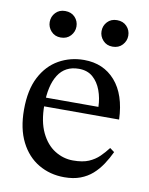

<svg xmlns="http://www.w3.org/2000/svg" viewBox="-79 -730 622 799"><g transform="rotate(10 232.0 -331.0)"><path d="M247 10Q187 10 138.5 -18.5Q90 -47 62 -102.5Q34 -158 34 -238Q34 -322 62.5 -376.5Q91 -431 139 -458Q187 -485 245 -485Q327 -485 377 -428Q427 -371 431 -266H106L105 -303H337Q336 -340 324 -372.5Q312 -405 289 -425Q266 -445 230 -445Q172 -445 143 -399.5Q114 -354 114 -271Q114 -202 136 -156Q158 -110 194 -87.5Q230 -65 271 -65Q312 -65 337.5 -76Q363 -87 381 -104.5Q399 -122 415 -143L434 -129Q421 -101 404 -75.5Q387 -50 365.5 -31Q344 -12 315 -1Q286 10 247 10ZM351 -560Q326 -560 310.5 -577Q295 -594 295 -616Q295 -639 310.5 -655.5Q326 -672 351 -672Q377 -672 392.5 -655.5Q408 -639 408 -616Q408 -594 392.5 -577Q377 -560 351 -560ZM132 -560Q107 -560 91.5 -577Q76 -594 76 -616Q76 -639 91.5 -655.5Q107 -672 132 -672Q158 -672 173.5 -655.5Q189 -639 189 -616Q189 -594 173.5 -577Q158 -560 132 -560Z"/></g></svg>

Font: STIX Two Text
Style: Regular
Weight: 400
Designer: Ross Mills, John Hudson & Paul Hanslow, Tiro Typeworks Ltd; with prior portions MicroPress Inc., and Coen Hoffman.
Foundry: Tiro Typeworks Ltd
Version: Version 2.13 b171